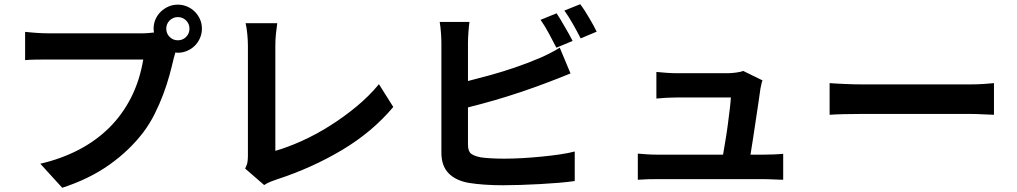

<svg xmlns="http://www.w3.org/2000/svg" viewBox="-20 -837 4820 910"><path d="M823 -646Q846 -646 862 -662Q878 -678 878 -701Q878 -724 862 -740Q846 -756 823 -756Q800 -756 784 -740Q768 -724 768 -701Q768 -678 784 -662Q800 -646 823 -646ZM656 -679Q666 -679 680 -680Q694 -681 710 -683Q708 -693 708 -701Q708 -725 717 -745.5Q726 -766 742 -781.5Q758 -797 778.5 -806Q799 -815 823 -815Q846 -815 867 -806Q888 -797 903.5 -781.5Q919 -766 928 -745.5Q937 -725 937 -701Q937 -678 928 -657Q919 -636 903.5 -620.5Q888 -605 867 -596Q846 -587 823 -587Q815 -587 811 -588L803 -559Q795 -524 783 -480Q771 -436 753.5 -389.5Q736 -343 713 -297Q690 -251 660 -211Q595 -125 499.5 -57Q404 11 275 53L171 -61Q270 -84 352 -126.5Q434 -169 496.5 -230.5Q559 -292 600.5 -373Q642 -454 659 -555H213Q180 -555 149 -554.5Q118 -554 99 -552V-686Q110 -685 124.5 -683.5Q139 -682 155 -681Q171 -680 186 -679.5Q201 -679 213 -679Z M1142 -38Q1151 -56 1153 -69.5Q1155 -83 1155 -100V-619Q1155 -646 1152 -676.5Q1149 -707 1144 -727H1294Q1290 -699 1287.5 -673Q1285 -647 1285 -619V-122Q1344 -139 1410.5 -169Q1477 -199 1543 -240.5Q1609 -282 1669.5 -332Q1730 -382 1776 -438L1844 -330Q1745 -212 1602 -126.5Q1459 -41 1290 14Q1279 18 1264 23.5Q1249 29 1232 40Z M2072 -634Q2072 -642 2071.5 -654.5Q2071 -667 2070 -680.5Q2069 -694 2067.5 -708Q2066 -722 2064 -733H2205Q2202 -711 2200 -682.5Q2198 -654 2198 -634V-453Q2246 -465 2304 -481Q2362 -497 2420.5 -517Q2479 -537 2534.5 -560.5Q2590 -584 2633 -611L2684 -489Q2562 -439 2444.5 -399.5Q2327 -360 2198 -328V-151Q2198 -120 2213 -108.5Q2228 -97 2260 -91Q2282 -88 2310.5 -86.5Q2339 -85 2371 -85Q2408 -85 2453.5 -87.5Q2499 -90 2545 -94.5Q2591 -99 2632.5 -105Q2674 -111 2704 -119V21Q2670 26 2627.5 29.5Q2585 33 2539 35.5Q2493 38 2447.5 39.5Q2402 41 2363 41Q2316 41 2275 38Q2234 35 2203 30Q2140 19 2106 -16Q2072 -51 2072 -113ZM2618 -774Q2627 -761 2637 -744Q2647 -727 2657.5 -709Q2668 -691 2677.5 -674Q2687 -657 2694 -643L2617 -611Q2602 -640 2582 -677.5Q2562 -715 2542 -743ZM2732 -655Q2717 -685 2696 -722Q2675 -759 2655 -787L2730 -817Q2740 -804 2751 -787Q2762 -770 2772.5 -752Q2783 -734 2792.5 -717Q2802 -700 2808 -687Z M3003 -109Q3023 -107 3047.5 -105.5Q3072 -104 3097 -104H3407Q3412 -134 3418.5 -172.5Q3425 -211 3430 -249.5Q3435 -288 3439 -321.5Q3443 -355 3444 -375H3186Q3163 -375 3137 -373.5Q3111 -372 3091 -370V-496Q3110 -494 3138 -492Q3166 -490 3185 -490H3430Q3445 -490 3468.5 -493Q3492 -496 3502 -501L3594 -456Q3590 -447 3588 -435Q3586 -423 3584 -416Q3581 -395 3575.5 -356Q3570 -317 3563 -272.5Q3556 -228 3549.5 -183Q3543 -138 3537 -104H3598Q3617 -104 3645 -105Q3673 -106 3692 -108V15Q3685 15 3673.5 14.5Q3662 14 3649 13.5Q3636 13 3623 12.5Q3610 12 3601 12H3097Q3071 12 3050.5 12.5Q3030 13 3003 15Z M3912 -443Q3925 -442 3943.5 -441Q3962 -440 3983 -439Q4004 -438 4025.5 -437.5Q4047 -437 4066 -437H4579Q4612 -437 4642 -439Q4672 -441 4691 -443V-293Q4674 -293 4641.5 -295Q4609 -297 4579 -297H4066Q4024 -297 3981 -296Q3938 -295 3912 -293Z"/></svg>

Font: Kinto Sans
Style: Bold
Weight: 700
Designer: Authors: Ryoko NISHIZUKA  (kana & ideographs); Paul D. Hunt (Latin, Greek & Cyrillic); Wenlong ZHANG  (bopomofo); Sandol
Foundry: Adobe Systems Incorporated, ookami Inc.
Version: Version 0.001